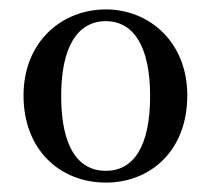

<svg xmlns="http://www.w3.org/2000/svg" viewBox="-20 -845 448 408"><path d="M205 -457C300 -457 378 -525 378 -642C378 -757 296 -825 205 -825C112 -825 30 -757 30 -642C30 -526 108 -457 205 -457ZM205 -482C145 -482 110 -534 110 -641C110 -746 145 -800 205 -800C264 -800 299 -746 299 -641C299 -534 264 -482 205 -482Z"/></svg>

Font: Noto Serif SC SemiBold
Style: Regular
Weight: 600
Designer: Ryoko NISHIZUKA 西塚涼子 (kana & ideographs); Frank Grießhammer (Latin, Greek & Cyrillic); Wenlong ZHANG 张文龙 (bopomofo); San
Foundry: Adobe
Version: Version 2.001;hotconv 1.1.0;makeotfexe 2.6.0